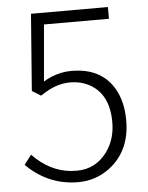

<svg xmlns="http://www.w3.org/2000/svg" viewBox="-53 -773 640 828"><g transform="rotate(-5 267.0 -358.5)"><path d="M252.9 12.7Q128.9 12.7 37.1 -73.2Q32.2 -78.1 28.3 -82L59.6 -123Q132.8 -46.9 224.6 -38.1Q238.3 -37.1 251 -37.1Q332 -37.1 381.8 -104.5Q420.9 -158.2 420.9 -232.4Q420.9 -350.6 341.8 -396.5Q303.7 -418.9 253.9 -418.9Q192.4 -418.9 129.9 -376Q127 -374 125 -373L86.9 -396.5L112.3 -728.5H445.3V-677.7H164.1L142.6 -432.6Q201.2 -467.8 264.6 -467.8Q391.6 -467.8 447.3 -375Q481.4 -317.4 481.4 -234.4Q481.4 -103.5 389.6 -33.2Q329.1 12.7 252.9 12.7Z"/></g></svg>

Font: Taipei Sans TC Beta Light
Style: Regular
Weight: 300
Designer: JT Foundry
Foundry: JT Foundry
Version: Version 1.000